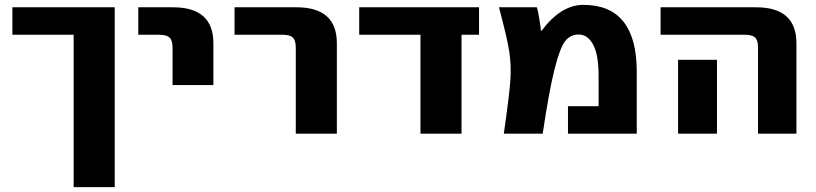

<svg xmlns="http://www.w3.org/2000/svg" viewBox="-20 -550 3358 790"><path d="M452 -520V220H283V-407H31V-520Z M549 -407V-520H692Q858 -520 858 -372V-200H690V-354Q690 -384 677.5 -395.5Q665 -407 635 -407Z M945 -407V-520H1200Q1366 -520 1366 -372V0H1197V-354Q1197 -384 1185 -395.5Q1173 -407 1143 -407Z M1879 0H1710V-407H1458V-520H1951V-407H1879Z M2206 -423H2208Q2288 -530 2380 -530Q2600 -530 2600 -255V0H2317V-113H2443V-238Q2443 -325 2420.5 -366.5Q2398 -408 2361 -408Q2327 -408 2305.5 -381Q2284 -354 2261.5 -264.5Q2239 -175 2213 0H2053Q2076 -160 2080 -221Q2084 -282 2075.5 -337.5Q2067 -393 2033 -520H2189Q2193 -509 2199 -472.5Q2205 -436 2206 -423Z M2930 -304V-160V0H2770V-160V-304ZM2698 -407V-520H3091Q3257 -520 3257 -372V0H3099V-354Q3099 -384 3087 -395.5Q3075 -407 3045 -407Z"/></svg>

Font: Mplus 1p ExtraBold
Style: Regular
Weight: 800
Version: Version 1.061